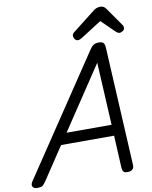

<svg xmlns="http://www.w3.org/2000/svg" viewBox="-176 -1273 1088 1374"><g transform="rotate(-10 368.0 -585.5)"><path d="M-18 14Q-44 14 -52 -1.5Q-60 -17 -45 -39L528 -895Q543 -918 557.5 -926.5Q572 -935 597 -935Q616 -935 627 -925.5Q638 -916 639 -884L684 -31Q686 -11 674.5 1.5Q663 14 637 14Q615 14 608 5.5Q601 -3 599 -23L587 -259H202L47 -26Q29 0 18.5 7Q8 14 -18 14ZM256 -339H583L559 -794ZM450 -977Q438 -977 429.5 -989Q421 -1001 421 -1012Q421 -1022 424.5 -1027Q428 -1032 432 -1036L593 -1162Q608 -1175 621.5 -1180Q635 -1185 651 -1185Q664 -1185 674.5 -1178.5Q685 -1172 693 -1159L784 -1029Q789 -1022 790 -1016.5Q791 -1011 791 -1006Q791 -994 778 -985.5Q765 -977 756 -977Q746 -977 738.5 -982Q731 -987 724 -994L632 -1084L480 -987Q473 -983 465.5 -980Q458 -977 450 -977Z"/></g></svg>

Font: Playwrite DE LA
Style: Regular
Weight: 400
Designer: Veronika Burian, José Scaglione
Foundry: TypeTogether
Version: Version 1.002